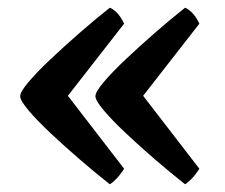

<svg xmlns="http://www.w3.org/2000/svg" viewBox="-20 -507 580 495"><path d="M263 -32Q225 -62 185 -96.5Q145 -131 110 -164Q75 -197 53.5 -222.5Q32 -248 32 -259Q32 -270 53.5 -295.5Q75 -321 110 -354Q145 -387 185 -422Q225 -457 263 -487Q270 -485 280.5 -475Q291 -465 300 -446L155 -260L300 -72Q289 -55 279 -45Q269 -35 263 -32ZM457 -32Q419 -62 379 -96.5Q339 -131 304 -164Q269 -197 247.5 -222.5Q226 -248 226 -259Q226 -270 247.5 -295.5Q269 -321 304 -354Q339 -387 379 -422Q419 -457 457 -487Q464 -485 474.5 -475Q485 -465 494 -446L349 -260L494 -72Q483 -55 473 -45Q463 -35 457 -32Z"/></svg>

Font: Texturina 72pt
Style: Bold
Weight: 700
Designer: Guillermo Torres Carreño
Foundry: Omnibus-Type
Version: Version 1.002; ttfautohint (v1.8.3)